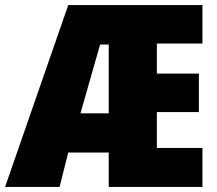

<svg xmlns="http://www.w3.org/2000/svg" viewBox="-26 -734 854 754"><path d="M290 -289H401V-559H367ZM769 0H401V-135H242L208 0H-6L242 -714H769V-563H590V-445H755V-294H590V-153H769Z"/></svg>

Font: Noto Sans Display SemiCondensed Black
Style: Regular
Weight: 900
Width: 4
Designer: Monotype Design Team
Foundry: Monotype Imaging Inc.
Version: Version 1.900